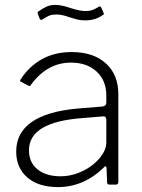

<svg xmlns="http://www.w3.org/2000/svg" viewBox="-20 -752 580 782"><path d="M216 10C286 10 348.3 -16.7 403 -70C405.7 -73.3 408 -74.8 410 -74.5C412 -74.2 413.3 -72 414 -68L416 -11C416 -3.7 419.3 0 426 0H451C458.3 0 462 -3.7 462 -11V-368C462 -421.3 445 -463.3 411 -494C377 -524.7 330.7 -540 272 -540C225.3 -540 184.7 -530.2 150 -510.5C115.3 -490.8 87 -464 65 -430C61 -425.3 61 -421.7 65 -419L96 -403C98.7 -401.7 100.7 -401.3 102 -402C103.3 -402.7 105 -404.7 107 -408C151 -467.3 205 -497 269 -497C312.3 -497 347.2 -484.8 373.5 -460.5C399.8 -436.2 413 -403.7 413 -363V-333C413 -324.3 407.3 -319.3 396 -318L297 -310C213.7 -302.7 151 -284.3 109 -255C67 -225.7 46 -185.7 46 -135C46 -90.3 61.2 -55 91.5 -29C121.8 -3 163.3 10 216 10ZM399 -278C408.3 -279.3 413 -274.3 413 -263V-171C413 -156.3 408.2 -141.2 398.5 -125.5C388.8 -109.8 375.3 -95 358 -81C339.3 -66.3 318.7 -54.8 296 -46.5C273.3 -38.2 250.3 -34 227 -34C187.7 -34 156.3 -43.3 133 -62C109.7 -80.7 98 -106.7 98 -140C98 -216.7 170.3 -260.3 315 -271ZM327 -669C353.7 -669 376.7 -675.7 396 -689C400.7 -691 403 -693.3 403 -696C403 -697.3 402.7 -698.3 402 -699L393 -720C391 -724 389 -726 387 -726C385.7 -726 383.3 -725 380 -723C370 -717 361.5 -712.8 354.5 -710.5C347.5 -708.2 338.7 -707 328 -707C313.3 -707 293.3 -711 268 -719C243.3 -727.7 222.7 -732 206 -732C192 -732 179.8 -729.7 169.5 -725C159.2 -720.3 148 -713.7 136 -705C134.7 -703.7 133.8 -702.3 133.5 -701C133.2 -699.7 133.3 -698 134 -696L141 -677C143 -673 145 -671 147 -671C148.3 -671 150.3 -671.7 153 -673C155.7 -674.3 159.5 -676.7 164.5 -680C169.5 -683.3 175.5 -686.3 182.5 -689C189.5 -691.7 198.7 -693 210 -693C225.3 -693 242.7 -689.3 262 -682C274.7 -678 285.7 -674.8 295 -672.5C304.3 -670.2 315 -669 327 -669Z"/></svg>

Font: Libre Franklin ExtraLight
Style: Regular
Weight: 275
Designer: Pablo Impallari, Rodrigo Fuenzalida
Foundry: Impallari Type
Version: Version 1.002; ttfautohint (v1.5)